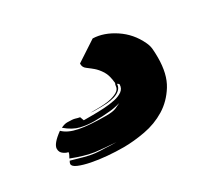

<svg xmlns="http://www.w3.org/2000/svg" viewBox="-70 -85 510 474"><g transform="rotate(-30 184.5 151.5)"><path d="M342 92Q347 102 348 112.5Q349 123 349 137Q349 184 331 213Q313 242 286 258.5Q259 275 226.5 281Q194 287 165 287Q143 287 119.5 285Q96 283 76 279Q56 275 43 269.5Q30 264 30 257Q30 254 33 249Q54 255 68.5 259Q83 263 96.5 264.5Q110 266 125 266Q139 267 156 267Q124 265 98 262Q71 258 35 244Q37 240 39 236.5Q41 233 41 229Q36 229 28 223.5Q20 218 20 208Q20 194 49 173Q63 187 91 192.5Q119 198 167 198Q186 198 195 194Q201 191 210 187Q192 192 178 193Q160 195 134 195Q115 195 96 190.5Q77 186 57 169Q67 164 75 164Q91 164 97 166Q103 168 109 169L113 180H138Q154 180 171 179Q188 178 202 175Q216 172 225 165.5Q234 159 234 147Q234 146 229 143Q229 157 213.5 165Q198 173 167 173H151Q144 173 136 172H153Q182 172 196.5 168Q211 164 217 159Q223 154 223.5 148Q224 142 226 139Q224 116 216 103.5Q208 91 199 83.5Q190 76 182.5 70.5Q175 65 175 56V54L233 16Q264 17 295 37.5Q326 58 342 92Z"/></g></svg>

Font: Finger Paint
Style: Regular
Weight: 400
Designer: Ralph du Carrois
Foundry: Ralph du Carrois
Version: Version 1.001